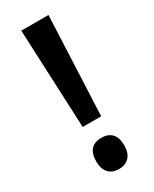

<svg xmlns="http://www.w3.org/2000/svg" viewBox="-185 -740 643 801"><g transform="rotate(-30 136.5 -340.0)"><path d="M181 -216H92L71 -692H202ZM69 -63Q69 -138 137 -138Q168 -138 186 -119.5Q204 -101 204 -63Q204 -26 185.5 -7Q167 12 137 12Q104 12 86.5 -7.5Q69 -27 69 -63Z"/></g></svg>

Font: Noto Sans Kannada ExtraCondensed SemiBold
Style: Regular
Weight: 600
Width: 2
Designer: Jelle Bosma - Monotype Design Team
Foundry: Monotype Imaging Inc.
Version: Version 2.005; ttfautohint (v1.8.4.7-5d5b)